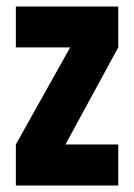

<svg xmlns="http://www.w3.org/2000/svg" viewBox="-20 -577 417 597"><path d="M29.3 0V-127.9L198.2 -429.7H29.3V-556.6H347.7V-429.7L183.6 -127.9H347.7V0Z"/></svg>

Font: Post No Bills Colombo ExtraBold
Style: Regular
Weight: 800
Designer: Kosala Senevirathne, Siva Puranthara, Lasantha Premarathna, Tharique Azeez
Foundry: Mooniak
Version: Version 1.220 ; ttfautohint (v1.6)